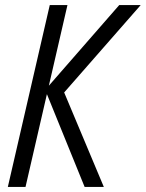

<svg xmlns="http://www.w3.org/2000/svg" viewBox="-20 -740 577 760"><path d="M11 0 177 -720H247L81 0ZM150 -374 452 -720H537L234 -374ZM315 0 163 -374H234L391 0Z"/></svg>

Font: Instrument Sans Condensed
Style: Italic
Weight: 400
Width: 3
Italic angle: -13°
Designer: Rodrigo Fuenzalida
Foundry: fragTYPE
Version: Version 1.000;gftools[0.9.28]